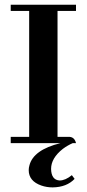

<svg xmlns="http://www.w3.org/2000/svg" viewBox="-20 -606 367 813"><path d="M301.8 0Q295.9 -24.4 275.4 -26.4H223.6V-559.6H301.8V-585.9H25.4V-559.6H103.5V-26.4H25.4V0H236.3Q121.1 28.3 104.5 94.7Q101.6 104.5 101.6 114.3Q101.6 161.1 155.3 179.7Q177.7 187.5 203.1 187.5Q262.7 186.5 295.9 151.4L284.2 135.7Q256.8 158.2 232.4 158.2Q197.3 156.2 196.3 109.4Q196.3 63.5 246.1 24.4Q265.6 9.8 288.1 0Z"/></svg>

Font: Abhaya Libre
Style: Bold
Weight: 700
Designer: Pushpananda Ekanayake, Sol Matas, Pathum Egodawatta
Foundry: Mooniak
Version: Version 1.050 ; ttfautohint (v1.6)